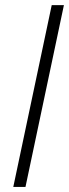

<svg xmlns="http://www.w3.org/2000/svg" viewBox="-20 -734 271 754"><path d="M183.1 -713.9H231L80.1 0H32.2Z"/></svg>

Font: Open Sans Hebrew Condensed Light
Style: Italic
Weight: 300
Width: 3
Italic angle: -12°
Foundry: Ascender Corporation, Yanek Iontef
Version: Version 2.001;PS 002.001;hotconv 1.0.70;makeotf.lib2.5.58329